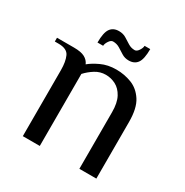

<svg xmlns="http://www.w3.org/2000/svg" viewBox="-153 -760 848 882"><g transform="rotate(30 270.5 -319.5)"><path d="M87 0V-350Q87 -395 74.5 -422.5Q62 -450 17 -450H-3V-470H87Q125 -470 144.5 -459.5Q164 -449 172 -430Q192 -447 227 -463.5Q262 -480 307 -480Q350 -480 388.5 -465Q427 -450 452 -411.5Q477 -373 477 -300V0H387V-300Q387 -350 371 -379.5Q355 -409 330 -422Q305 -435 277 -435Q247 -435 221.5 -419Q196 -403 177 -382V0ZM169 -544Q169 -597 184 -618Q199 -639 229 -639Q251 -639 267 -629Q283 -619 299 -609Q315 -599 334 -599Q345 -599 354.5 -613.5Q364 -628 364 -639H394Q394 -586 379 -565Q364 -544 334 -544Q313 -544 297 -554Q281 -564 265 -574Q249 -584 229 -584Q218 -584 208.5 -569.5Q199 -555 199 -544Z"/></g></svg>

Font: El Messiri
Style: Regular
Weight: 400
Designer: Mohamed Gaber
Foundry: Kief Type Foundry
Version: Version 2.020